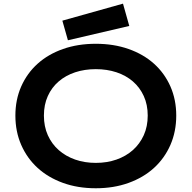

<svg xmlns="http://www.w3.org/2000/svg" viewBox="-20 -1011 1040 1042"><path d="M63.5 -383.8Q63.5 -470.2 95.2 -542Q127 -613.8 184.3 -665.3Q241.7 -716.8 322 -745.1Q402.3 -773.4 500 -773.4Q597.2 -773.4 677.7 -745.1Q758.3 -716.8 815.7 -665.3Q873 -613.8 904.8 -542Q936.5 -470.2 936.5 -383.8Q936.5 -296.9 904.8 -224.4Q873 -151.9 815.7 -99.6Q758.3 -47.4 677.7 -18.3Q597.2 10.7 500 10.7Q402.3 10.7 322 -18.3Q241.7 -47.4 184.3 -99.6Q127 -151.9 95.2 -224.4Q63.5 -296.9 63.5 -383.8ZM218.3 -383.8Q218.3 -324.7 239.5 -277.3Q260.7 -230 298.6 -196.5Q336.4 -163.1 387.9 -145Q439.5 -127 500 -127Q560.5 -127 612.1 -145Q663.6 -163.1 701.2 -196.5Q738.8 -230 760.3 -277.3Q781.7 -324.7 781.7 -383.8Q781.7 -442.9 760.3 -489.7Q738.8 -536.6 701.2 -569.1Q663.6 -601.6 612.1 -618.7Q560.5 -635.7 500 -635.7Q439.5 -635.7 387.9 -618.7Q336.4 -601.6 298.6 -569.1Q260.7 -536.6 239.5 -489.7Q218.3 -442.9 218.3 -383.8ZM318.4 -898.9 647.5 -991.2 681.6 -870.1 348.6 -792.5Z"/></svg>

Font: Krona One
Style: Regular
Weight: 400
Version: Version 1.003